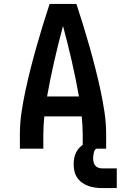

<svg xmlns="http://www.w3.org/2000/svg" viewBox="-20 -755 640 975"><path d="M81 0V-74Q81 -130 89.5 -186.5Q98 -243 110 -298.5Q122 -354 136 -409Q150 -464 165.5 -518.5Q181 -573 197.5 -627Q214 -681 232 -735H368Q386 -681 402.5 -627Q419 -573 434.5 -518.5Q450 -464 464 -409Q478 -354 490 -298.5Q502 -243 510.5 -186.5Q519 -130 519 -74V0H400V-74Q400 -96 398.5 -119Q397 -142 395 -164H205Q203 -142 201.5 -119Q200 -96 200 -74V0ZM381 -265Q365 -355 344.5 -444.5Q324 -534 300 -623Q276 -534 255.5 -444.5Q235 -355 219 -265ZM573 200H498Q480 200 462.5 197.5Q445 195 428 189Q411 183 396.5 172.5Q382 162 372 147Q362 132 358 114.5Q354 97 354 79Q354 63 357 47.5Q360 32 367 18Q374 4 385.5 -7.5Q397 -19 411.5 -26Q426 -33 441.5 -35.5Q457 -38 473 -38V0Q466 0 462 6.5Q458 13 456.5 20Q455 27 454 34Q453 41 453 48Q453 57 455 67Q457 77 463 85Q469 93 478.5 96.5Q488 100 498 100H573Z"/></svg>

Font: Iosevka Curly Extended
Style: Bold
Weight: 700
Width: 7
Monospace: yes
Designer: Belleve Invis
Foundry: Belleve Invis
Version: Version 11.1.0; ttfautohint (v1.8.3)